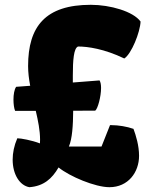

<svg xmlns="http://www.w3.org/2000/svg" viewBox="-20 -777 617 807"><path d="M103.5 9.8C163.6 5.4 198.7 -25.9 226.1 -73.2C272.9 -35.2 379.9 9.8 439.9 9.8C519 9.8 564.5 -53.2 564.5 -122.1C564.5 -165 551.3 -208 541 -235.4C513.7 -245.1 477.5 -251 448.7 -251H442.4L406.7 -161.1H269.5C283.7 -193.8 287.1 -250.5 287.6 -311.5L380.4 -312C391.1 -320.3 404.8 -371.1 404.8 -407.2C404.8 -420.9 402.8 -432.1 398.4 -439L286.1 -430.2V-459.5C286.1 -524.4 290 -574.7 308.1 -581.5C348.6 -581.5 418 -571.8 502.4 -531.2C532.7 -550.3 569.3 -642.6 570.8 -686.5C540 -729 443.4 -756.8 361.8 -756.8C170.9 -756.8 98.1 -666 98.1 -499.5C98.1 -472.2 101.6 -444.3 106.9 -416.5L47.9 -412.1C40 -400.9 36.6 -379.4 36.6 -358.4C36.6 -339.8 39.1 -321.3 43.5 -311H130.4C140.1 -269.5 148.4 -228.5 148.4 -189.9C148.4 -184.6 147.9 -179.2 147.9 -174.3C113.3 -187.5 67.9 -195.8 52.7 -195.8C39.1 -164.6 33.2 -133.8 33.2 -106C33.2 -43.9 63 2.9 103.5 9.8Z"/></svg>

Font: Kavoon
Style: Regular
Weight: 400
Designer: Viktoriya Grabowska
Foundry: Viktoriya Grabowska
Version: Version 1.002